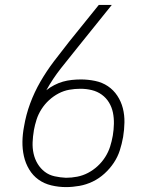

<svg xmlns="http://www.w3.org/2000/svg" viewBox="-20 -755 640 783"><path d="M249 8Q219 8 189.5 1Q160 -6 137 -22.5Q114 -39 99 -64Q84 -89 77.5 -118Q71 -147 71.5 -177.5Q72 -208 78 -239Q86 -287 103 -333Q120 -379 144.5 -421.5Q169 -464 200 -505Q231 -546 262 -585L383 -735H436L296 -561Q262 -519 228.5 -476.5Q195 -434 169 -387Q184 -399 201.5 -408Q219 -417 236.5 -422Q254 -427 273 -429Q292 -431 310 -431Q339 -431 368 -425Q397 -419 420 -403.5Q443 -388 458.5 -364.5Q474 -341 481 -313.5Q488 -286 487.5 -256Q487 -226 482 -196Q477 -168 468.5 -141.5Q460 -115 444 -91Q428 -67 406 -47Q384 -27 358 -14.5Q332 -2 304 3Q276 8 249 8ZM249 -30Q272 -30 295 -34.5Q318 -39 339 -50Q360 -61 378 -77.5Q396 -94 409 -114.5Q422 -135 429 -157Q436 -179 440 -202Q440 -202 440 -202Q440 -202 440 -202Q444 -226 444.5 -250Q445 -274 440.5 -296Q436 -318 424.5 -337Q413 -356 395 -369Q377 -382 354.5 -387.5Q332 -393 308 -393Q308 -393 308 -393Q308 -393 308 -393Q285 -393 262.5 -389Q240 -385 219 -374Q198 -363 180 -346.5Q162 -330 149 -309.5Q136 -289 129 -267Q122 -245 118 -223Q118 -223 118 -222.5Q118 -222 118 -222Q114 -199 113 -175Q112 -151 117 -128.5Q122 -106 133.5 -87Q145 -68 162.5 -54.5Q180 -41 203 -36Q226 -31 249 -30Z"/></svg>

Font: Iosevka Slab XLtExObl
Style: Regular
Weight: 200
Width: 7
Italic angle: -9°
Monospace: yes
Designer: Belleve Invis
Foundry: Belleve Invis
Version: Version 11.1.1; ttfautohint (v1.8.3)